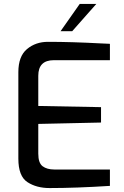

<svg xmlns="http://www.w3.org/2000/svg" viewBox="-20 -949 630 973"><path d="M73 -145V-583Q73 -664 117 -700.5Q161 -737 223 -737Q342 -737 492 -729L537 -727V-644H253Q174 -644 174 -565V-412L492 -406V-328L174 -321V-170Q174 -123 196 -106.5Q218 -90 255 -90H537V-7Q365 4 231 4Q165 4 119 -26Q73 -56 73 -145ZM384 -929H468L346 -791H287Z"/></svg>

Font: Exo Medium
Style: Regular
Weight: 500
Designer: Natanael Gama
Foundry: Natanael Gama
Version: Version 1.500; ttfautohint (v1.6)